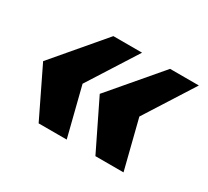

<svg xmlns="http://www.w3.org/2000/svg" viewBox="-88 -642 702 649"><g transform="rotate(30 263.5 -318.0)"><path d="M340.3 -127 247.7 -316.7 411.3 -508.7H523.7L402 -317.3L450 -127ZM118.7 -127 26.7 -316.7 190 -508.7H302L180.3 -317.3L228.3 -127Z"/></g></svg>

Font: Sansita Swashed Light
Style: Regular
Weight: 300
Designer: Pablo Cosgaya
Foundry: Omnibus-Type
Version: Version 1.003